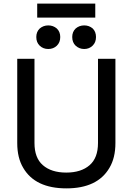

<svg xmlns="http://www.w3.org/2000/svg" viewBox="-20 -1024 714 1058"><path d="M616 -236Q616 -154 583 -99Q517 14 346 14Q174 14 108 -99Q75 -154 75 -236V-700H170V-236Q170 -154 216 -114Q263 -73 345 -73Q427 -73 474 -114Q520 -154 520 -236V-700H616ZM491 -773Q472 -754 444 -754Q417 -754 397 -772Q378 -790 378 -820Q378 -849 397 -867Q417 -884 444 -884Q471 -884 491 -867Q509 -849 509 -820Q509 -791 491 -773ZM180 -820Q180 -849 199 -867Q219 -884 246 -884Q273 -884 293 -867Q312 -849 312 -820Q312 -790 293 -772Q274 -754 246 -754Q218 -754 199 -772Q180 -790 180 -820ZM505 -927H185V-1004H505Z"/></svg>

Font: Rilu
Style: Bold
Weight: 500
Designer: Alí Sinisterra
Foundry: Alí Sinisterra
Version: ""